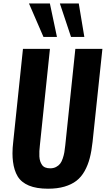

<svg xmlns="http://www.w3.org/2000/svg" viewBox="-20 -1096 621 1126"><path d="M234.9 -879.4 149.9 -1075.7H272.5L314 -879.4ZM396.5 -879.4 331.1 -1075.7H441.9L474.6 -879.4ZM261.7 10.7Q193.8 10.7 149.4 -7.8Q105 -26.4 83.7 -61.5Q62.5 -96.7 56.2 -147.9Q53.2 -170.9 53.2 -196.8Q53.2 -228.5 57.6 -264.2L114.7 -809.6H272.9L213.9 -244.1Q211.9 -224.6 210.9 -210Q210.4 -202.6 210.9 -194.8Q210.9 -187.5 210.9 -178.7Q211.9 -162.1 215.8 -150.4Q219.7 -138.7 226.6 -128.7Q233.4 -118.7 245.6 -113.8Q257.8 -108.9 274.4 -108.9Q293.9 -108.9 308.8 -116.7Q323.7 -124.5 332.8 -136.2Q341.8 -147.9 348.1 -167Q354.5 -186 357.4 -203.1Q360.4 -220.2 362.8 -244.1L421.9 -809.6H580.6L522.9 -264.2Q517.1 -210 506.3 -168.7Q495.6 -127.4 476.1 -92.5Q456.5 -57.6 428 -35.6Q399.4 -13.7 357.9 -1.5Q316.4 10.7 261.7 10.7Z"/></svg>

Font: Oswald
Style: Demi-Bold
Weight: 600
Designer: Vernon Adams
Foundry: Vernon Adams
Version: 3.0; ttfautohint (v0.94.23-7a4d-dirty) -l 8 -r 50 -G 200 -x 